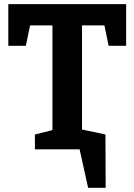

<svg xmlns="http://www.w3.org/2000/svg" viewBox="-20 -724 652 931"><path d="M149.3 0V-71.7L260 -99.7L234.3 -63.7V-623.3L263.3 -601H99.7L131.7 -628.7L105.3 -502H20.3V-704H591.7V-502H506.7L481.7 -623.3L512.3 -601H348.7L377.7 -623.3V-63.7L353.3 -99.7L462.7 -71.7V0ZM303 -111.7 491.3 -72 492.3 186.7H407.3L366 0H303Z"/></svg>

Font: Bitter Thin
Style: Regular
Weight: 100
Designer: Sol Matas, and Bitter project Authors
Foundry: Sol Matas
Version: Version 2.002